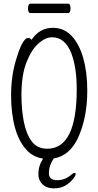

<svg xmlns="http://www.w3.org/2000/svg" viewBox="-20 -861 540 1056"><path d="M148 -789Q134 -789 134 -815Q134 -841 149 -841H354Q368 -841 368 -815Q368 -789 353 -789ZM217 11 210 10Q163 1 131 -31Q85 -78 63 -157Q41 -236 41 -337Q41 -455 75 -553Q92 -609 110 -634Q122 -652 133.5 -652Q145 -652 149 -647L153 -642L157 -647Q200 -708 271 -708Q332 -708 374 -663.5Q416 -619 438 -541Q460 -463 460 -363Q460 -211 407 -98Q361 -5 278 10H276Q249 49 249 92Q249 130 295 130Q338 130 372 100Q382 90 390 90Q396 90 396 96Q396 106 380.5 125Q365 144 339.5 159.5Q314 175 275.5 175Q237 175 214 153Q191 131 191 97Q191 53 213 18ZM402 -371Q402 -488 373 -566Q338 -656 267 -656Q230 -656 191.5 -622Q153 -588 125.5 -518Q98 -448 98 -339Q98 -259 111 -192Q124 -125 154 -84Q184 -43 240 -43Q402 -43 402 -371Z"/></svg>

Font: Moon Stars Kai T HW Light
Style: Regular
Weight: 300
Designer: GuiWonder
Version: Version 1.101